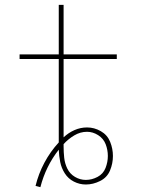

<svg xmlns="http://www.w3.org/2000/svg" viewBox="-20 -755 616 794"><path d="M147 19Q169 -67 223 -136Q224 -110 229 -85Q234 -60 248 -38Q262 -16 285.5 -4Q309 8 335 8Q365 8 394 -6.5Q423 -21 435 -50Q447 -79 447 -110Q447 -140 435.5 -168.5Q424 -197 397 -212.5Q370 -228 340 -228Q313 -228 288 -217Q263 -206 243 -187V-511H463V-530H243V-735H223V-530H61V-511H223V-201Q223 -194 223 -187Q223 -180 223 -173V-166Q188 -128 163.5 -82Q139 -36 127 14ZM335 -11Q311 -11 290 -23.5Q269 -36 258.5 -57.5Q248 -79 245.5 -102.5Q243 -126 243 -150V-159Q262 -180 287 -195Q312 -210 340 -210Q364 -210 386 -196Q408 -182 417 -158.5Q426 -135 426 -110Q426 -85 416.5 -60.5Q407 -36 383.5 -23.5Q360 -11 335 -11Z"/></svg>

Font: Iosevka Sparkle Thin
Style: Regular
Weight: 100
Designer: Belleve Invis
Foundry: Belleve Invis
Version: Version 4.5.0; ttfautohint (v1.8.3)